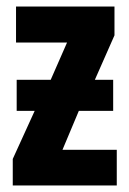

<svg xmlns="http://www.w3.org/2000/svg" viewBox="-20 -567 395 587"><path d="M330 -547V-459L270 -323H326V-228H221L171 -109H337V0H19V-81L86 -228H31V-323H135L185 -437H29V-547Z"/></svg>

Font: Noto Sans Display ExtraCondensed
Style: Bold
Weight: 700
Width: 2
Designer: Monotype Design Team
Foundry: Monotype Imaging Inc.
Version: Version 2.003